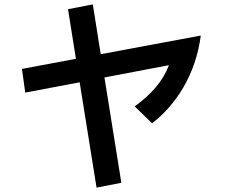

<svg xmlns="http://www.w3.org/2000/svg" viewBox="-20 -810 1040 875"><path d="M80 -496 95 -388 343 -435 420 45 533 23 456 -457 750 -513C721 -438 671 -382 594 -325L673 -248C782 -332 872 -470 895 -648L439 -563L403 -790L290 -768L326 -542Z"/></svg>

Font: KT Kiyosuna Sans Bold
Style: Regular
Weight: 700
Designer: [Zen Kaku Gothic] Yoshimichi Ohira
Version: Version 1.010;Glyphs 3.1.2 (3151)